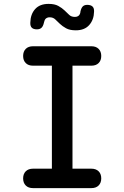

<svg xmlns="http://www.w3.org/2000/svg" viewBox="-20 -968 640 988"><path d="M353 -100H450Q474 -100 487.5 -86.5Q501 -73 501 -50Q501 -27 487.5 -13.5Q474 0 450 0H150Q126 0 112.5 -13.5Q99 -27 99 -50Q99 -73 112.5 -86.5Q126 -100 150 -100H247V-630H150Q126 -630 112.5 -643.5Q99 -657 99 -680Q99 -703 112.5 -716.5Q126 -730 150 -730H450Q474 -730 487.5 -716.5Q501 -703 501 -680Q501 -657 487.5 -643.5Q474 -630 450 -630H353ZM206 -851Q202 -833 193.5 -825Q185 -817 170 -817Q152 -817 143.5 -825.5Q135 -834 136 -852Q137 -895 161 -921.5Q185 -948 230 -948Q261 -948 280 -937.5Q299 -927 312 -914.5Q325 -902 336 -891.5Q347 -881 365 -881Q373 -881 378.5 -883.5Q384 -886 387 -889.5Q390 -893 392 -898.5Q394 -904 394 -909Q398 -927 406 -935Q414 -943 429 -943Q447 -943 456 -934.5Q465 -926 464 -908Q463 -866 439 -839Q415 -812 370 -812Q339 -812 320 -822.5Q301 -833 288 -845.5Q275 -858 264 -868.5Q253 -879 235 -879Q228 -879 222.5 -876.5Q217 -874 214 -870.5Q211 -867 209 -861.5Q207 -856 206 -851Z"/></svg>

Font: Maple Mono NL Medium
Style: Regular
Weight: 500
Monospace: yes
Designer: subframe7536
Version: Version 7.000